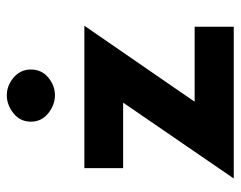

<svg xmlns="http://www.w3.org/2000/svg" viewBox="-91 -612 703 561"><g transform="rotate(-90 260.5 -331.5)"><path d="M49.8 -323.2V-436.5H465.8L223.6 -85L198.2 -114.3H462.9V0H19.5L268.6 -363.3L290 -323.2ZM185.5 -592.8Q185.5 -624 210 -643.6Q234.4 -663.1 262.7 -663.1Q291 -663.1 314.5 -643.1Q337.9 -623 337.9 -592.8Q337.9 -561.5 314.5 -542Q291 -522.5 262.7 -522.5Q234.4 -522.5 210 -542Q185.5 -561.5 185.5 -592.8Z"/></g></svg>

Font: Josefin Sans CFJ
Style: Bold
Weight: 700
Designer: Santiago Orozco
Foundry: Typemade
Version: Version 2.001